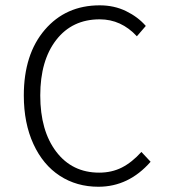

<svg xmlns="http://www.w3.org/2000/svg" viewBox="-20 -692 640 724"><path d="M351.1 12.2Q269 12.2 205.6 -29.1Q142.1 -70.3 106 -148.9Q69.8 -227.5 69.8 -332Q69.8 -487.3 148.9 -579.6Q228 -671.9 356 -671.9Q410.6 -671.9 455.3 -650.1Q500 -628.4 529.8 -594.2L496.1 -555.2Q437 -619.1 356 -619.1Q252.4 -619.1 192.1 -541.5Q131.8 -463.9 131.8 -332Q131.8 -199.2 191.9 -120.1Q252 -41 354 -41Q401.4 -41 439.5 -60.3Q477.5 -79.6 513.2 -119.1L547.9 -82Q465.3 12.2 351.1 12.2Z"/></svg>

Font: Office Code Pro Light
Style: Regular
Weight: 300
Designer: Nathan Rutzky & Paul D. Hunt
Foundry: Adobe Systems Incorporated
Version: Version 1.004;PS 001.004;hotconv 1.0.70;makeotf.lib2.5.58329